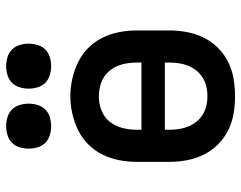

<svg xmlns="http://www.w3.org/2000/svg" viewBox="-102 -694 803 640"><g transform="rotate(-90 300.0 -373.5)"><path d="M300 8Q271 8 241.5 3Q212 -2 186 -15Q160 -28 139 -49Q118 -70 105 -96.5Q92 -123 86.5 -152Q81 -181 81 -210V-320Q81 -349 86.5 -378Q92 -407 105 -433.5Q118 -460 139 -481Q160 -502 186.5 -515Q213 -528 242 -534.5Q271 -541 300 -541Q329 -541 358 -534.5Q387 -528 413.5 -515Q440 -502 461 -481Q482 -460 495 -433.5Q508 -407 513.5 -378Q519 -349 519 -320V-210Q519 -181 513.5 -152Q508 -123 495 -96.5Q482 -70 461 -49Q440 -28 414 -15Q388 -2 358.5 3Q329 8 300 8ZM188 -304H412V-320Q412 -336 409.5 -352Q407 -368 401 -383Q395 -398 384.5 -410.5Q374 -423 360 -431Q346 -439 330 -442.5Q314 -446 298 -446Q275 -446 252 -437Q229 -428 214.5 -409.5Q200 -391 194 -367.5Q188 -344 188 -320ZM300 -84Q316 -84 331.5 -87.5Q347 -91 361 -99.5Q375 -108 385 -120.5Q395 -133 401 -147.5Q407 -162 409.5 -178Q412 -194 412 -210V-226H188V-210Q188 -194 190.5 -178Q193 -162 199 -147.5Q205 -133 215 -120.5Q225 -108 239 -99.5Q253 -91 268.5 -87.5Q284 -84 300 -84ZM400 -605Q385 -605 370 -609.5Q355 -614 344.5 -624.5Q334 -635 329.5 -650Q325 -665 325 -680Q325 -695 329.5 -710Q334 -725 344.5 -735.5Q355 -746 370 -750.5Q385 -755 400 -755Q415 -755 430 -750.5Q445 -746 455.5 -735.5Q466 -725 470.5 -710Q475 -695 475 -680Q475 -665 470.5 -650Q466 -635 455.5 -624.5Q445 -614 430 -609.5Q415 -605 400 -605ZM200 -605Q185 -605 170 -609.5Q155 -614 144.5 -624.5Q134 -635 129.5 -650Q125 -665 125 -680Q125 -695 129.5 -710Q134 -725 144.5 -735.5Q155 -746 170 -750.5Q185 -755 200 -755Q215 -755 230 -750.5Q245 -746 255.5 -735.5Q266 -725 270.5 -710Q275 -695 275 -680Q275 -665 270.5 -650Q266 -635 255.5 -624.5Q245 -614 230 -609.5Q215 -605 200 -605Z"/></g></svg>

Font: Iosevka Slab Semibold Extended
Style: Regular
Weight: 600
Width: 7
Monospace: yes
Designer: Belleve Invis
Foundry: Belleve Invis
Version: Version 11.1.0; ttfautohint (v1.8.3)